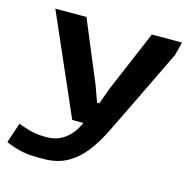

<svg xmlns="http://www.w3.org/2000/svg" viewBox="-137 -543 825 834"><g transform="rotate(15 275.5 -126.0)"><path d="M102 196Q54 196 14 185Q-26 174 -40 165L-10 75Q7 82 38.5 91.5Q70 101 110 101H121Q167 101 202.5 73.5Q238 46 257 0H207L11 -448H151L266 -172L292 -100H302L328 -172L445 -448H581L565 -387Q546 -348 521.5 -297.5Q497 -247 471 -193Q445 -139 420.5 -89Q396 -39 377 0Q348 60 313.5 104Q279 148 234.5 172Q190 196 129 196Z"/></g></svg>

Font: Goldman
Style: Regular
Weight: 400
Designer: Jaikishan Patel
Version: Version 1.000; ttfautohint (v1.8.3)